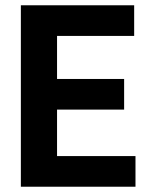

<svg xmlns="http://www.w3.org/2000/svg" viewBox="-20 -707 567 727"><path d="M59 0V-687H488V-571H196V-408H450V-292H196V-116H493V0Z"/></svg>

Font: Archivo Condensed
Style: Bold
Weight: 700
Width: 3
Designer: Hector Gatti
Foundry: Omnibus-Type
Version: Version 2.001